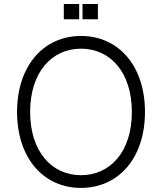

<svg xmlns="http://www.w3.org/2000/svg" viewBox="-20 -914 797 944"><path d="M293.7 -894.2V-819.2H369.3V-894.2ZM385.7 -894.2V-819.2H461.3V-894.2ZM692.8 -363.6C692.8 -591.3 562.1 -737.2 378.2 -737.2C194.6 -737.2 63.9 -590.9 63.9 -363.6C63.9 -136.4 194.2 9.9 378.2 9.9C562.1 9.9 692.8 -136 692.8 -363.6ZM628.2 -363.6C628.6 -168 521.7 -52.6 378.2 -52.6C234.4 -52.6 128.2 -168.7 128.2 -363.6C128.2 -559.7 235.4 -674.7 378.2 -674.7C521.7 -674.7 628.2 -559.3 628.2 -363.6Z"/></svg>

Font: TID UI Light
Style: Regular
Weight: 300
Designer: The TID Project Authors
Foundry: Bakken & Bæck
Version: Version 1.001;hotconv 1.0.109;makeotfexe 2.5.65596